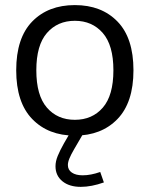

<svg xmlns="http://www.w3.org/2000/svg" viewBox="-20 -530 590 758"><path d="M375.7 148.9Q338.3 162.1 306.4 162.1Q279.2 162.1 263.6 151.3Q248 140.6 248 121.6Q248 110.2 254 95.6Q259.9 81 273 58.5L307.1 0L305.9 -1.1L253.4 -4.6V0L232.7 35.6Q216.9 63.7 208 85.3Q199.1 106.9 199.1 126.2Q199.1 163.3 226.3 185.5Q253.5 207.7 299 207.7Q340.9 207.7 390.1 190.2ZM275.5 -447.9Q343.8 -447.9 385.7 -399.8Q427.7 -351.7 427.7 -252.6Q427.7 -153.2 385.9 -105.1Q344.1 -57 275.5 -57Q206.9 -57 165.2 -105.1Q123.4 -153.2 123.4 -252.6Q123.4 -351.7 165.3 -399.8Q207.2 -447.9 275.5 -447.9ZM275.5 -509.9Q170.3 -509.9 107.1 -445Q44 -380.1 44 -252.6Q44 -125.3 107.3 -60Q170.6 5.4 275.5 5.4Q380.5 5.4 443.7 -60Q506.9 -125.3 506.9 -252.6Q506.9 -380.1 443.8 -445Q380.8 -509.9 275.5 -509.9Z"/></svg>

Font: Estedad-FD VF
Style: Regular
Weight: 100
Designer: Amin Abedi
Version: Version 7.3